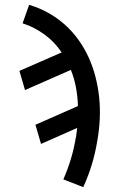

<svg xmlns="http://www.w3.org/2000/svg" viewBox="-20 -558 540 791"><path d="M323 213 241 181Q259 140 272 97Q285 54 292 10Q293 9 293 9Q293 9 293 8Q294 -1 295.5 -11Q297 -21 298 -31L149 35L126 -44L301 -121Q300 -160 293 -197.5Q286 -235 272 -270L83 -187L60 -266L234 -342Q220 -363 202.5 -381.5Q185 -400 164.5 -415Q144 -430 121 -442Q98 -454 73 -462L100 -538Q141 -526 178 -505.5Q215 -485 246.5 -457Q278 -429 302.5 -395Q327 -361 344.5 -323Q362 -285 373 -242.5Q384 -200 388.5 -157Q393 -114 391 -68.5Q389 -23 381 21Q373 71 358.5 119Q344 167 323 213Z"/></svg>

Font: Iosevka Slab Medium Oblique
Style: Regular
Weight: 500
Italic angle: -9°
Monospace: yes
Designer: Belleve Invis
Foundry: Belleve Invis
Version: Version 11.1.1; ttfautohint (v1.8.3)